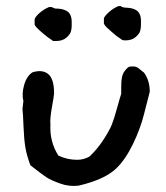

<svg xmlns="http://www.w3.org/2000/svg" viewBox="-20 -619 548 632"><path d="M239 -8Q208 -4 177.5 -15Q147 -26 132 -36Q117 -46 80 -75Q68 -107 63.5 -134Q59 -161 57.5 -201Q56 -241 54 -261L57 -286Q51 -310 59.5 -339.5Q68 -369 87 -381Q120 -391 139 -375Q158 -359 158 -312Q158 -305 151 -266.5Q144 -228 146 -209Q143 -153 172 -107Q201 -93 234 -93Q256 -93 275 -104Q302 -130 321.5 -160.5Q341 -191 348 -208.5Q355 -226 365.5 -264Q376 -302 379 -310Q379 -316 379 -334.5Q379 -353 381.5 -365Q384 -377 391 -386Q401 -399 408 -400Q411 -400 415 -400Q420 -401 425.5 -399.5Q431 -398 434.5 -395.5Q438 -393 444.5 -387.5Q451 -382 454 -380Q473 -354 473 -317L454 -243Q442 -195 417.5 -144.5Q393 -94 363 -65Q325 -28 239 -8ZM392 -486 383 -487 363 -501Q356 -507 346 -515.5Q336 -524 330.5 -529.5Q325 -535 322 -541V-559Q325 -567 339 -579.5Q353 -592 370 -599H377L382 -596Q388 -594 390 -594Q391 -594 399 -593.5Q407 -593 413.5 -591.5Q420 -590 427.5 -586Q435 -582 439.5 -573Q444 -564 444 -550V-537Q444 -527 441.5 -517.5Q439 -508 426.5 -497Q414 -486 392 -486ZM135 -498Q129 -503 121 -509.5Q113 -516 109 -520Q105 -524 100.5 -528.5Q96 -533 94 -538V-556Q97 -565 111 -577Q125 -589 142 -596H149L154 -594Q160 -591 162 -591Q163 -591 171 -590.5Q179 -590 185.5 -588.5Q192 -587 199.5 -583Q207 -579 211.5 -570Q216 -561 216 -547V-534Q216 -525 213.5 -515.5Q211 -506 198.5 -495Q186 -484 164 -484H155Z"/></svg>

Font: Excalifont
Style: Regular
Weight: 400
Designer: Your Own Font Foundry (Virgil); Ján Filípek / DizajnDesign (Excalifont, modifications)
Foundry: Your Own Font Foundry (Virgil); Ján Filípek / DizajnDesign (Excalifont, modifications)
Version: Version 1.000;Glyphs 3.2 (3227)